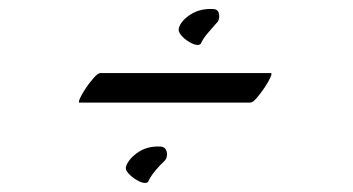

<svg xmlns="http://www.w3.org/2000/svg" viewBox="-20 -533 777 423"><path d="M423 -438Q422 -434 415 -434Q408 -434 397 -440.5Q386 -447 379 -455.5Q372 -464 374 -471Q379 -488 400.5 -501.5Q422 -515 451 -513Q463 -512 463 -497Q463 -487 456 -481Q450 -474 439 -461.5Q428 -449 423 -438ZM155 -307Q152 -307 156.5 -317Q161 -327 169.5 -339.5Q178 -352 187 -362Q196 -372 201 -372H577Q580 -372 575.5 -362Q571 -352 562.5 -339.5Q554 -327 545.5 -317Q537 -307 531 -307ZM307 -134Q306 -130 299 -130Q292 -130 281 -136.5Q270 -143 262.5 -151.5Q255 -160 258 -167Q264 -184 285 -198Q306 -212 335 -210Q342 -209 345 -204Q348 -199 348 -193Q348 -183 341 -177Q334 -171 323 -158Q312 -145 307 -134Z"/></svg>

Font: Playball
Style: Regular
Weight: 400
Designer: Robert E. Leuschke
Foundry: Robert E. Leuschke
Version: Version 1.010